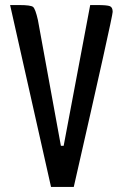

<svg xmlns="http://www.w3.org/2000/svg" viewBox="-20 -740 486 760"><path d="M365 -720Q404 -720 415 -715.5Q426 -711 426 -693Q426 -675 272 0H182L20 -720H56Q102 -720 111 -712.5Q120 -705 130 -661L221 -163H232L337 -720Z"/></svg>

Font: Economica
Style: Bold
Weight: 700
Designer: Vicente Lamonaca
Foundry: Vicente Lamonaca
Version: Version 1.100